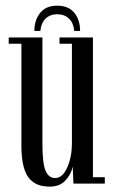

<svg xmlns="http://www.w3.org/2000/svg" viewBox="-20 -657 406 687"><path d="M184.6 -636.7Q225.1 -636.7 245.8 -611.3Q266.6 -585.9 266.6 -546.4H245.6Q243.2 -574.7 227.1 -590.3Q210.9 -606 184.6 -606Q159.2 -606 143.1 -590.3Q127 -574.7 124.5 -546.4H103Q103 -585.4 123.8 -611.1Q144.5 -636.7 184.6 -636.7ZM158.2 10.7Q134.8 10.7 117.7 4.6Q100.6 -1.5 86.2 -16.8Q71.8 -32.2 64.2 -62Q56.6 -91.8 56.6 -135.7V-500.5H11.2V-522.9H131.8V-142.1Q131.8 -73.2 142.8 -46.6Q153.8 -20 177.2 -20Q204.1 -20 220.7 -58.1Q237.3 -96.2 237.3 -143.1V-500.5H192.9V-522.9H312.5V-22.9H355V0H242.7L240.2 -60.5Q233.9 -32.2 213.6 -10.7Q193.4 10.7 158.2 10.7Z"/></svg>

Font: Imbue
Style: Regular
Weight: 400
Designer: Tyler Finck
Foundry: Etcetera Type Company
Version: Version 0.910